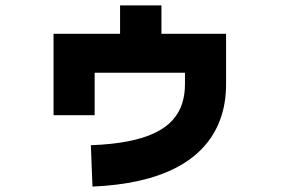

<svg xmlns="http://www.w3.org/2000/svg" viewBox="-20 -651 1040 710"><path d="M322 39 316 -114Q395 -117 453.5 -128.5Q512 -140 552.5 -159.5Q593 -179 617.5 -206Q642 -233 653 -266.5Q664 -300 664 -340V-382H330V-225H178V-526H816V-340Q816 -268 794.5 -209.5Q773 -151 731.5 -106Q690 -61 629.5 -30Q569 1 492 18Q415 35 322 39ZM424 -469V-631H577V-469Z"/></svg>

Font: Murecho Thin Black
Style: Regular
Weight: 900
Version: Version 1.010